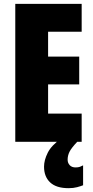

<svg xmlns="http://www.w3.org/2000/svg" viewBox="-20 -734 483 994"><path d="M402.8 0H59.1V-713.9H402.8V-569.8H229V-440.9H390.1V-296.9H229V-146H402.8ZM330.1 92.8Q330.1 109.4 340.8 121.1Q351.6 132.8 371.1 132.8Q384.8 132.8 393.6 129.6Q402.3 126.5 410.2 122.1V225.1Q397.9 230 378.9 235.1Q359.9 240.2 335 240.2Q271.5 240.2 239.7 210.4Q208 180.7 208 128.9Q208 95.2 227.1 56.9Q246.1 18.6 296.9 -17.1L379.9 0Q349.1 32.7 339.6 52.2Q330.1 71.8 330.1 92.8Z"/></svg>

Font: Open Sans Condensed ExtraBold
Style: Regular
Weight: 800
Width: 3
Designer: Monotype Design Team
Foundry: Monotype Imaging Inc.
Version: Version 3.000; ttfautohint (v1.8.4)